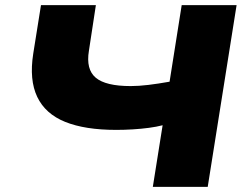

<svg xmlns="http://www.w3.org/2000/svg" viewBox="-20 -725 958 745"><path d="M573 0 611 -239Q588 -233 558 -229Q528 -225 495 -223Q462 -221 431 -221Q310 -221 233 -252Q156 -283 124.5 -349Q93 -415 109 -517L139 -705H352L325 -528Q313 -456 351.5 -423.5Q390 -391 487 -391Q518 -391 555.5 -395.5Q593 -400 638 -408L685 -705H898L786 0Z"/></svg>

Font: Nunito Sans 10pt Expanded Black
Style: Italic
Weight: 900
Width: 7
Italic angle: -9°
Designer: Vernon Adams
Foundry: Vernon Adams
Version: Version 3.101;gftools[0.9.27]